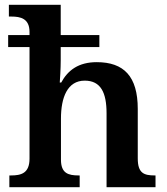

<svg xmlns="http://www.w3.org/2000/svg" viewBox="-20 -780 695 800"><path d="M19 0H312V-49H308C264 -49 234 -58 234 -115V-286C234 -374 261 -444 333 -444C400 -444 424 -394 424 -308V0H628V-49H625C580 -49 554 -58 554 -120V-326C554 -462 496 -521 383 -521C308 -521 263 -488 235 -436H229C230 -449 233 -493 233 -529V-584H394V-634H233V-760H17V-711H28C65 -711 103 -703 103 -647V-634H14V-584H103V-119C103 -58 68 -49 26 -49H19Z"/></svg>

Font: Noto Serif Gurmukhi SemiBold
Style: Regular
Weight: 600
Designer: Vaibhav Singh and the Monotype Design Team
Foundry: Monotype Imaging Inc.
Version: Version 2.004